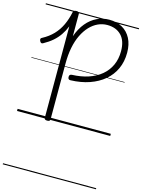

<svg xmlns="http://www.w3.org/2000/svg" viewBox="-206 -1127 1285 1739"><g transform="rotate(15 437.0 -257.5)"><path d="M396 -394Q384 -393 377.5 -399.5Q371 -406 371 -419Q371 -432 377 -438Q383 -444 395 -445Q480 -448 549 -471Q618 -494 667.5 -535.5Q717 -577 743.5 -635Q770 -693 770 -766Q770 -863 721.5 -913.5Q673 -964 589 -964Q544 -964 502.5 -945Q461 -926 426.5 -889.5Q392 -853 366 -800Q340 -747 326.5 -679Q313 -611 313 -530V-5Q313 4 307 9Q301 14 286 14Q272 14 265.5 9Q259 4 259 -5V-863Q240 -816 214.5 -779Q189 -742 154 -711.5Q119 -681 70 -654Q60 -648 52.5 -651Q45 -654 39 -666Q33 -678 35 -686Q37 -694 47 -698Q107 -730 148 -773Q189 -816 215 -871.5Q241 -927 255 -995Q257 -1006 265.5 -1010Q274 -1014 287 -1014Q299 -1014 306 -1009.5Q313 -1005 313 -995V-785Q340 -861 382.5 -912Q425 -963 479.5 -989Q534 -1015 595 -1015Q665 -1015 717 -985.5Q769 -956 798 -900.5Q827 -845 827 -767Q827 -683 796 -615.5Q765 -548 708 -500Q651 -452 572 -424.5Q493 -397 396 -394ZM0 490H874V500H0ZM0 -20H874V0H0ZM0 -505H874V-500H0ZM0 -1010H874V-1000H0Z"/></g></svg>

Font: Playwrite ES Deco Guides
Style: Regular
Weight: 400
Designer: Veronika Burian, José Scaglione
Foundry: TypeTogether
Version: Version 1.003